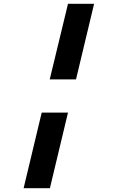

<svg xmlns="http://www.w3.org/2000/svg" viewBox="-20 -803 600 1008"><path d="M241 -386 337 -783H474L379 -386ZM104 185 199 -212H337L242 185Z"/></svg>

Font: Ubuntu Sans Mono
Style: Bold Italic
Weight: 700
Italic angle: -13.5°
Monospace: yes
Designer: Dalton Maag Ltd
Foundry: Dalton Maag Ltd
Version: Version 1.006